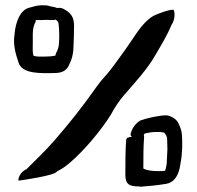

<svg xmlns="http://www.w3.org/2000/svg" viewBox="-20 -723 744 726"><path d="M35 -593C28 -552 41 -513 52 -481C70 -445 127 -445 191 -447C219 -448 235 -459 244 -484C251 -498 255 -513 257 -531C257 -537 258 -544 258 -550C259 -575 260 -601 260 -625C260 -659 248 -675 219 -690C212 -693 205 -694 198 -693H195C187 -696 184 -697 176 -698C172 -698 168 -700 164 -701C157 -703 147 -703 136 -703C124 -703 108 -699 91 -694C57 -686 39 -641 35 -594ZM50 -40C61 -41 186 -59 195 -74L197 -76C212 -83 228 -93 248 -111C300 -156 362 -230 399 -289C412 -314 432 -344 448 -362C488 -409 538 -461 570 -519C590 -553 613 -591 631 -634H632C641 -652 642 -672 637 -685C629 -691 573 -670 560 -663C526 -643 501 -605 479 -572C455 -536 431 -504 407 -471C383 -438 366 -425 343 -392C293 -321 246 -261 185 -191C151 -152 116 -119 80 -83H79C53 -70 48 -45 50 -40ZM104 -564V-597C105 -617 107 -625 115 -642V-647H120C132 -647 143 -647 155 -648C160 -648 165 -648 172 -647H179C185 -647 186 -648 190 -649C194 -646 198 -644 201 -637V-636C203 -623 204 -607 204 -592C204 -582 204 -570 203 -560C203 -545 197 -531 192 -522C192 -521 191 -519 190 -516V-513C178 -510 162 -509 149 -509C133 -509 119 -508 107 -512C102 -526 104 -546 104 -564ZM399 -289V-290ZM454 -62C454 -27 468 -18 505 -18C508 -18 512 -17 512 -17C542 -19 580 -23 609 -28C637 -33 656 -57 662 -102C666 -122 668 -142 669 -165V-173C669 -186 669 -199 668 -212C667 -231 661 -244 653 -260C647 -272 625 -287 607 -287C601 -287 593 -286 585 -285C558 -281 536 -276 512 -268C495 -259 480 -241 474 -217V-212L478 -205H470C470 -205 469 -204 466 -203H464C462 -203 457 -198 457 -193C454 -152 454 -108 454 -62ZM522 -86V-89C522 -126 522 -168 525 -206C525 -206 524 -208 524 -212V-214C525 -216 528 -219 531 -219C544 -222 557 -224 571 -224H583C590 -224 596 -222 598 -222H600C605 -217 612 -209 612 -196C612 -184 613 -171 613 -159C612 -145 612 -132 611 -118C611 -104 609 -91 604 -77H602C595 -76 587 -76 579 -76C558 -76 534 -78 522 -86ZM611 -118Z"/></svg>

Font: Vapor
Style: Lit
Weight: 300
Foundry: Cannot Into Space Fonts
Version: Version 0.179